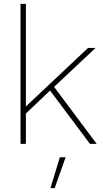

<svg xmlns="http://www.w3.org/2000/svg" viewBox="-20 -750 538 1001"><path d="M241 -278 115 -158V0H87V-730H115V-195L439 -500H478L262 -297L484 0H449ZM265 231H243L292 70H322Z"/></svg>

Font: Work Sans ExtraLight
Style: Regular
Weight: 280
Designer: Wei Huang
Foundry: Wei Huang
Version: Version 1.500